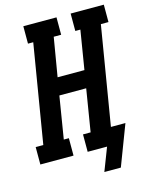

<svg xmlns="http://www.w3.org/2000/svg" viewBox="-146 -816 800 1023"><g transform="rotate(-15 254.5 -304.0)"><path d="M391 127H300L349 0H242V-96H284L322 -329H174L136 -96H164V0H-19V-96H23L113 -639H84V-735H267V-639H226L190 -425H338L373 -639H345V-735H528V-639H486L396 -96H476Z"/></g></svg>

Font: Iosevka Slab
Style: Bold Italic
Weight: 700
Italic angle: -9°
Monospace: yes
Designer: Belleve Invis
Foundry: Belleve Invis
Version: Version 11.1.0; ttfautohint (v1.8.3)